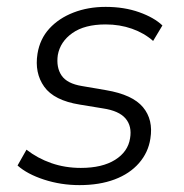

<svg xmlns="http://www.w3.org/2000/svg" viewBox="-20 -530 534 558"><path d="M211 8Q157 8 108 -8Q59 -24 31 -49L57 -95Q89 -70 129 -56Q169 -42 215 -42Q277 -42 314.5 -65.5Q352 -89 358 -128Q364 -163 345 -185.5Q326 -208 279 -215L212 -226Q137 -238 108.5 -278Q80 -318 89 -374Q96 -417 123.5 -447Q151 -477 193.5 -493.5Q236 -510 287 -510Q341 -510 384.5 -494.5Q428 -479 452 -456L425 -411Q399 -434 363.5 -446.5Q328 -459 287 -459Q226 -459 190.5 -434Q155 -409 148 -370Q143 -334 159 -310.5Q175 -287 218 -280L288 -268Q365 -255 395.5 -218.5Q426 -182 417 -127Q411 -87 384 -56Q357 -25 313 -8.5Q269 8 211 8Z"/></svg>

Font: Mulish ExtraLight Light
Style: Italic
Weight: 300
Italic angle: -9°
Version: Version 3.603